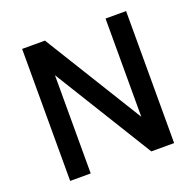

<svg xmlns="http://www.w3.org/2000/svg" viewBox="-131 -897 1059 1036"><g transform="rotate(-20 398.5 -379.0)"><path d="M579 -758H697V0H566L218 -564V0H100V-758H231L579 -194Z"/></g></svg>

Font: Biryani DemiBold
Style: Regular
Weight: 600
Designer: Dan Reynolds and Mathieu Réguer
Foundry: Dan Reynolds and Mathieu Réguer
Version: Version 1.003;PS 001.003;hotconv 1.0.70;makeotf.lib2.5.58329